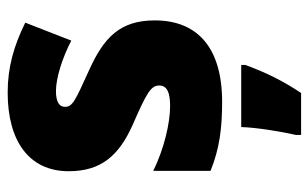

<svg xmlns="http://www.w3.org/2000/svg" viewBox="-176 -428 824 513"><g transform="rotate(-90 236.5 -171.0)"><path d="M439 -170C439 -263 393 -306 307 -345C223 -383 208 -390 208 -410C208 -426 223 -434 250 -434C285 -434 339 -417 385 -393L433 -516C370 -547 313 -563 246 -563C117 -563 36 -506 36 -400C36 -314 77 -266 160 -229C247 -191 265 -180 265 -158C265 -138 248 -129 210 -129C165 -129 96 -145 37 -174V-21C96 3 151 10 221 10C371 10 439 -60 439 -170ZM320 72V61H154C153 100 142 168 133 207V221H245C279 170 300 126 320 72Z"/></g></svg>

Font: Noto Sans Sinhala SemiCondensed Black
Style: Regular
Weight: 900
Width: 4
Designer: Jelle Bosma - Monotype Design Team
Foundry: Monotype Imaging Inc.
Version: Version 2.006